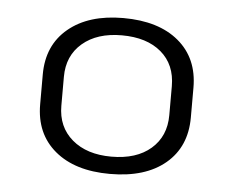

<svg xmlns="http://www.w3.org/2000/svg" viewBox="-37 -757 538 443"><g transform="rotate(5 232.5 -535.5)"><path d="M232 -355Q151 -355 104.5 -394Q58 -433 58 -501V-570Q58 -638 105 -677Q152 -716 232 -716Q314 -716 360.5 -677Q407 -638 407 -570V-501Q407 -433 360.5 -394Q314 -355 232 -355ZM232 -395Q290 -395 323.5 -424Q357 -453 357 -502V-569Q357 -619 323.5 -647.5Q290 -676 232 -676Q175 -676 141 -647Q107 -618 107 -569V-502Q107 -453 141 -424Q175 -395 232 -395Z"/></g></svg>

Font: Pathway Extreme 8pt Thin
Style: Regular
Weight: 100
Version: Version 1.001;gftools[0.9.26]